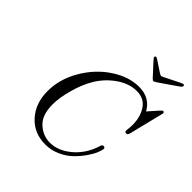

<svg xmlns="http://www.w3.org/2000/svg" viewBox="-246 -1105 1302 1302"><g transform="rotate(45 405.0 -454.0)"><path d="M148.9 -245.1Q148.9 -360.4 211.9 -468.3Q274.9 -576.2 372.6 -640.6Q470.2 -705.1 568.8 -705.1Q671.9 -705.1 719.2 -620.1Q789.1 -700.2 793 -702.1Q795.9 -704.1 799.8 -704.1Q809.6 -704.1 810.1 -691.9Q810.1 -688 748 -439.9Q743.2 -418.9 730 -418.9Q714.8 -418.9 714.8 -434.1Q714.8 -435.1 717 -452.6Q719.2 -470.2 719.2 -490.2Q719.2 -567.4 683.6 -620.6Q647.9 -673.8 577.1 -673.8Q505.4 -673.8 437.3 -627Q369.1 -580.1 325.2 -509.8Q286.1 -446.8 261.5 -358.9Q236.8 -271 236.8 -206.1Q236.8 -104 288.8 -56.4Q340.8 -8.8 407.2 -8.8Q485.4 -8.8 557.1 -68.4Q628.9 -127.9 661.1 -223.1Q662.1 -225.1 663.1 -230Q664.1 -234.9 665 -237.5Q666 -240.2 668.5 -243.7Q670.9 -247.1 673.8 -249Q679.7 -252.9 687.7 -250Q695.8 -247.1 695.8 -238.8Q695.8 -223.6 683.3 -193.8Q670.9 -164.1 645 -127Q619.1 -89.8 584.5 -56.4Q549.8 -22.9 499.5 -0.5Q449.2 22 394 22Q285.2 22 217 -53.5Q148.9 -128.9 148.9 -245.1ZM497.1 -919.9Q497.1 -929.7 506.8 -930.2Q513.7 -930.2 562.7 -896Q611.8 -861.8 621.1 -861.8Q627 -861.8 692.9 -896Q758.8 -930.2 767.1 -930.2Q776.9 -930.2 776.9 -921.1Q776.9 -912.1 762.2 -901.9Q732.4 -880.9 689 -851.1Q617.2 -800.3 609.9 -799.8Q606.9 -799.8 602.5 -802.5Q598.1 -805.2 595 -808.1Q591.8 -811 587.4 -815.9Q583 -820.8 581.1 -823.2Q500 -910.2 498 -915Q497.1 -917 497.1 -919.9Z"/></g></svg>

Font: CMU Classical Serif
Style: Italic
Weight: 500
Italic angle: -14.04°
Version: Version 0.7.0